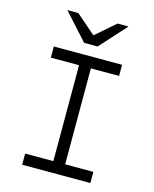

<svg xmlns="http://www.w3.org/2000/svg" viewBox="-133 -1010 882 1098"><g transform="rotate(15 308.0 -460.5)"><path d="M273 0V-700H343V0ZM106 0V-66H510V0ZM106 -634V-700H510V-634ZM268 -765 127 -921H192L308 -820L424 -921H489L348 -765Z"/></g></svg>

Font: Overpass Mono Light Light
Style: Regular
Weight: 300
Monospace: yes
Version: Version 4.000